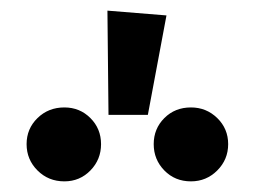

<svg xmlns="http://www.w3.org/2000/svg" viewBox="-20 -952 479 361"><path d="M293 -923 258 -736H184L182 -932ZM170 -681Q170 -652 150 -631.5Q130 -611 101 -611Q71 -611 50.5 -631.5Q30 -652 30 -681Q30 -710 50.5 -730Q71 -750 101 -750Q130 -750 150 -730Q170 -710 170 -681ZM409 -681Q409 -652 388.5 -631.5Q368 -611 339 -611Q309 -611 289 -631.5Q269 -652 269 -681Q269 -710 289 -730Q309 -750 339 -750Q368 -750 388.5 -730Q409 -710 409 -681Z"/></svg>

Font: Fira Sans Medium
Style: Regular
Weight: 500
Designer: bBox Type GmbH & Carrois Corporate GbR & Edenspiekermann AG
Foundry: bBox Type GmbH & Carrois Corporate GbR & Edenspiekermann AG
Version: Version 4.301